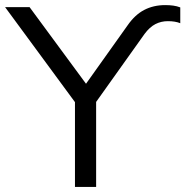

<svg xmlns="http://www.w3.org/2000/svg" viewBox="-32 -733 727 753"><path d="M262 0V-365L280 -308L-12 -705H84L316 -390H295L468 -633Q497 -675 533.5 -694Q570 -713 616 -713Q633 -713 647.5 -711Q662 -709 675 -704V-642Q665 -646 653 -648Q641 -650 626 -650Q600 -650 577.5 -638.5Q555 -627 535 -600L327 -308L345 -365V0Z"/></svg>

Font: Mulish ExtraLight
Style: Regular
Weight: 400
Version: Version 3.603